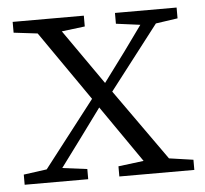

<svg xmlns="http://www.w3.org/2000/svg" viewBox="-43 -557 642 602"><g transform="rotate(-5 278.0 -256.0)"><path d="M340 -478 416 -468 359 -389 290 -296 169 -469 242 -478V-512H18V-478L93 -469L245 -250L84 -42L11 -32V0H211V-32L133 -42L196 -127L265 -221L389 -42L309 -32V0H545V-32L469 -43L310 -267L465 -468L534 -478V-512H340Z"/></g></svg>

Font: Kiri Minchoo Light
Style: Regular
Weight: 300
Designer: Ryoko NISHIZUKA 西塚涼子 (kana & ideographs); Frank Grießhammer (Latin, Greek & Cyrillic);
akenotsuki.com/eyeben/fonts/ (U+
Foundry: Adobe
akenotsuki.com/eyeben/fonts/
Version: Version 4.002;hotconv 1.0.119;makeotfexe 2.5.65604